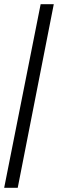

<svg xmlns="http://www.w3.org/2000/svg" viewBox="-20 -780 278 921"><path d="M0 121H65L238 -760H175Z"/></svg>

Font: Noto Serif Lao ExtraCondensed ExtraBold
Style: Regular
Weight: 800
Width: 2
Designer: Monotype Design Team
Foundry: Monotype Imaging Inc.
Version: Version 2.003